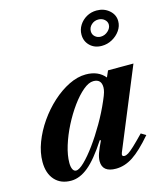

<svg xmlns="http://www.w3.org/2000/svg" viewBox="-126 -954 904 1058"><g transform="rotate(-15 326.0 -425.0)"><path d="M148 10.5Q89 10.5 55.2 -27.2Q21.5 -65 21.5 -130Q21.5 -183.5 43 -240.2Q64.5 -297 101 -349.5Q137.5 -402 183.5 -443.8Q229.5 -485.5 279.2 -510Q329 -534.5 376 -534.5Q447 -534.5 485 -488L501 -524.5H646L457.5 -67.5Q448.5 -45.5 467 -45.5Q477 -45.5 489.8 -53.5Q502.5 -61.5 524.8 -82.2Q547 -103 585 -142L612.5 -125.5Q549 -51.5 501.5 -20.5Q454 10.5 404 10.5Q326.5 10.5 326.5 -52.5Q326.5 -73 335.5 -98Q344.5 -123 363.5 -162.5L357 -164Q296.5 -70.5 247 -30Q197.5 10.5 148 10.5ZM189 -36.5Q206.5 -36.5 236.5 -65.5Q266.5 -94.5 301.8 -142.8Q337 -191 371.2 -250Q405.5 -309 431 -368.5Q444 -398 448.2 -413.2Q452.5 -428.5 452.5 -441Q452.5 -488 407 -488Q380.5 -488 348 -460.8Q315.5 -433.5 283 -388.8Q250.5 -344 223.2 -290.5Q196 -237 179.5 -183.5Q163 -130 163 -86.5Q163 -63.5 169.8 -50Q176.5 -36.5 189 -36.5ZM503.5 -663.5Q462.5 -663.5 436.5 -688.8Q410.5 -714 410.5 -752Q410.5 -781 426 -805.5Q441.5 -830 467.5 -844.8Q493.5 -859.5 525 -859.5Q567 -859.5 596.2 -834.2Q625.5 -809 625.5 -772Q625.5 -743.5 608.2 -718.8Q591 -694 563.2 -678.8Q535.5 -663.5 503.5 -663.5ZM510.5 -714Q534 -714 552.2 -730.5Q570.5 -747 570.5 -767Q570.5 -784.5 556 -796.8Q541.5 -809 521 -809Q498.5 -809 481.8 -793.8Q465 -778.5 465 -756.5Q465 -738 478.5 -726Q492 -714 510.5 -714Z"/></g></svg>

Font: Libre Caslon Text Bold
Style: Italic
Weight: 700
Italic angle: -22.583°
Designer: Pablo Impallari, Rodrigo Fuenzalida, Katja Schimmel
Foundry: Pablo Impallari, Rodrigo Fuenzalida
Version: Version 2.000